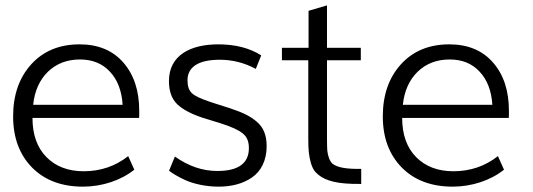

<svg xmlns="http://www.w3.org/2000/svg" viewBox="-20 -677 1963 707"><path d="M102.1 -291C107.4 -342.3 126 -383.3 156.7 -413.1C188 -442.9 227.1 -458 274.4 -458C319.8 -458 356.4 -443.4 384.3 -413.6C412.6 -383.8 428.2 -343.3 431.6 -291ZM285.6 10.3C356 10.3 425.3 -12.7 474.6 -52.2L452.1 -102.1C404.8 -64.9 350.1 -46.4 288.1 -46.4C231 -46.4 185.1 -64 150.9 -98.6C116.7 -133.3 99.6 -181.6 99.6 -242.7H492.2C492.7 -246.1 492.7 -254.9 492.7 -269C492.7 -342.8 473.1 -402.3 434.1 -446.8C395.5 -491.2 341.8 -513.7 272.9 -513.7C199.2 -513.7 139.6 -489.3 95.2 -440.4C50.8 -391.6 28.3 -327.6 28.3 -248.5C28.3 -169.9 51.8 -107.4 98.1 -60.1C144.5 -13.2 207 10.3 285.6 10.3Z M784.7 10.3C833 10.3 874.5 -0.5 907.7 -23.4C941.4 -46.4 961.9 -86.9 961.9 -138.2C961.9 -178.7 950.7 -207.5 925.3 -229C899.9 -250.5 873.5 -262.7 827.1 -278.3L807.1 -284.7L772 -295.9C760.7 -299.3 754.4 -301.8 752.9 -302.2C720.2 -313 698.2 -323.2 687 -333.5C675.8 -343.8 670.4 -359.4 670.4 -381.3C670.4 -430.2 710.4 -457 789.1 -457C835.9 -457 880.4 -445.8 921.9 -423.3L941.9 -473.1C899.4 -500 846.7 -513.7 783.7 -513.7C682.1 -513.7 602.1 -474.1 602.1 -378.4C602.1 -341.3 612.3 -313 632.3 -293.5C652.3 -274.4 683.1 -257.8 724.1 -244.1L796.4 -221.7C834 -209.5 860.4 -197.3 874.5 -185.1C889.2 -173.3 896.5 -155.8 896.5 -131.8C896.5 -75.7 857.9 -47.4 780.3 -47.4C726.1 -47.4 674.3 -64.9 624 -100.6L602.5 -48.3C616.2 -38.1 632.8 -27.3 663.6 -13.2C694.8 0.5 739.3 10.3 784.7 10.3Z M1310.1 -55.2C1252.9 -54.2 1222.7 -60.5 1204.1 -74.2C1194.3 -83.5 1187 -103 1185.1 -123C1184.6 -133.3 1184.1 -146.5 1184.1 -163.1V-455.1H1308.6V-501H1184.1V-657.2L1116.2 -637.2V-501H1018.1V-455.1H1115.2V-166C1115.2 -126.5 1117.2 -103 1125 -76.2C1128.9 -63 1134.3 -51.8 1141.6 -43.5C1165.5 -17.6 1203.6 -2 1277.8 0H1293.5C1302.7 0.5 1308.6 0.5 1310.1 0.5Z M1463.4 -291C1468.8 -342.3 1487.3 -383.3 1518.1 -413.1C1549.3 -442.9 1588.4 -458 1635.7 -458C1681.2 -458 1717.8 -443.4 1745.6 -413.6C1773.9 -383.8 1789.6 -343.3 1793 -291ZM1647 10.3C1717.3 10.3 1786.6 -12.7 1835.9 -52.2L1813.5 -102.1C1766.1 -64.9 1711.4 -46.4 1649.4 -46.4C1592.3 -46.4 1546.4 -64 1512.2 -98.6C1478 -133.3 1460.9 -181.6 1460.9 -242.7H1853.5C1854 -246.1 1854 -254.9 1854 -269C1854 -342.8 1834.5 -402.3 1795.4 -446.8C1756.8 -491.2 1703.1 -513.7 1634.3 -513.7C1560.5 -513.7 1501 -489.3 1456.5 -440.4C1412.1 -391.6 1389.6 -327.6 1389.6 -248.5C1389.6 -169.9 1413.1 -107.4 1459.5 -60.1C1505.9 -13.2 1568.4 10.3 1647 10.3Z"/></svg>

Font: Ride Light
Style: Regular
Weight: 300
Version: Version 3.000